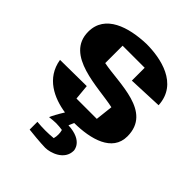

<svg xmlns="http://www.w3.org/2000/svg" viewBox="-213 -655 1015 1015"><g transform="rotate(45 294.5 -147.5)"><path d="M416 140C416 140 416 70 301 65L314 35C437 34 563 0 563 -114C563 -299 334 -279 206 -305V-435H371V-339L563 -347C555 -501 393 -531 289 -531C159 -527 25 -486 25 -359C25 -183 273 -190 394 -163L383 -65H231L223 -150L25 -148C44 -30 147 16 240 30C220 62 203 94 198 107C215 105 232 103 247 103C263 103 279 105 294 107C297 117 298 127 298 137C298 147 297 158 294 168C273 170 254 171 234 171C214 171 193 170 172 168V226C260 236 298 236 298 236C337 236 416 210 416 140Z"/></g></svg>

Font: Galindo
Style: Regular
Weight: 400
Designer: Astigmatic (AOETI)
Foundry: Astigmatic (AOETI)
Version: Version 1.000